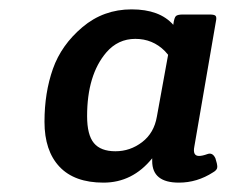

<svg xmlns="http://www.w3.org/2000/svg" viewBox="-20 -716 504 410"><path d="M362 -326Q305 -326 305 -372Q305 -375 305 -378Q263 -326 201 -326Q139 -326 107 -360Q75 -394 75 -456Q75 -518 93 -569Q111 -620 156 -658Q201 -696 261 -696Q321 -696 350 -663Q352 -679 356 -682Q360 -685 370 -685H428Q438 -685 440.5 -682Q443 -679 441 -670L395 -403Q391 -383 405 -383Q412 -383 423 -387Q434 -391 440 -378Q444 -366 444 -359.5Q444 -353 435 -348Q401 -326 362 -326ZM315 -467 339 -599Q337 -601 335.5 -603Q334 -605 332 -607Q306 -633 269 -633Q232 -633 207 -604Q166 -556 166 -468Q166 -428 180.5 -410.5Q195 -393 226.5 -393Q258 -393 283.5 -412.5Q309 -432 315 -467Z"/></svg>

Font: Crete Round
Style: Italic
Weight: 400
Designer: Veronika Burian
Foundry: TypeTogether
Version: Version 1.001; ttfautohint (v1.6)